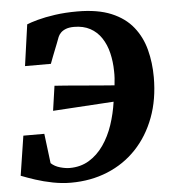

<svg xmlns="http://www.w3.org/2000/svg" viewBox="-54 -801 771 858"><g transform="rotate(-5 332.0 -372.0)"><path d="M230 8Q190.5 8 149.2 0Q108 -8 71.5 -20Q35 -32 8.5 -42.5L36 -220H130L146.5 -87Q163 -71.5 187 -64.8Q211 -58 230 -58Q279 -58 317 -81Q355 -104 382.5 -143.5Q410 -183 426.8 -233Q443.5 -283 451 -336L178 -319L194 -430Q213.5 -429 243.5 -426.5Q273.5 -424 309.8 -421Q346 -418 385 -414.5Q424 -411 461.5 -408.5Q463.5 -424.5 464.5 -440.5Q465.5 -456.5 465 -471.5Q464.5 -515 455.2 -553.5Q446 -592 426.2 -621.8Q406.5 -651.5 376 -668Q345.5 -684.5 304 -684.5Q282 -684.5 267.2 -678.8Q252.5 -673 244 -664.2Q235.5 -655.5 231.5 -645.5Q226 -631 220.5 -616.5Q215 -602 209 -587.5Q203 -573 197.5 -558.2Q192 -543.5 186.5 -529H70.5L96.5 -714Q113 -721 145.8 -730Q178.5 -739 224 -745.5Q269.5 -752 324 -752Q415.5 -752 476.5 -726.5Q537.5 -701 573.2 -656.2Q609 -611.5 624.2 -553.2Q639.5 -495 639.5 -429.5Q639.5 -330 609.2 -249.5Q579 -169 524.2 -111.2Q469.5 -53.5 394.5 -22.8Q319.5 8 230 8Z"/></g></svg>

Font: Merriweather 20pt Black
Style: Italic
Weight: 900
Italic angle: -7.8°
Version: Version 2.101